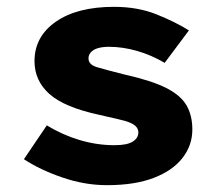

<svg xmlns="http://www.w3.org/2000/svg" viewBox="-20 -530 640 562"><path d="M293 12Q228 12 162.5 -10.5Q97 -33 50 -64L117 -163Q163 -135 213.5 -120Q264 -105 315 -105Q352 -105 368.5 -115.5Q385 -126 385 -142Q385 -151 379.5 -158Q374 -165 361.5 -170.5Q349 -176 326.5 -181Q304 -186 270 -194Q168 -216 124.5 -255Q81 -294 81 -351Q81 -423 143.5 -466.5Q206 -510 314 -510Q383 -510 438 -488Q493 -466 533 -441L462 -346Q423 -369 381 -381Q339 -393 299 -393Q280 -393 266.5 -389Q253 -385 246 -377Q239 -369 239 -359Q239 -341 263.5 -333.5Q288 -326 348 -311Q424 -294 466.5 -272.5Q509 -251 526 -221.5Q543 -192 543 -151Q543 -105 514.5 -68Q486 -31 430.5 -9.5Q375 12 293 12Z"/></svg>

Font: Source Code Pro ExtraBold
Style: Regular
Weight: 800
Monospace: yes
Designer: Paul D. Hunt, Teo Tuominen
Foundry: Adobe Systems Incorporated
Version: Version 1.018;hotconv 1.0.116;makeotfexe 2.5.65601